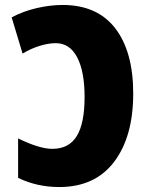

<svg xmlns="http://www.w3.org/2000/svg" viewBox="-20 -744 597 774"><path d="M53 -27V-186Q139 -144 191 -144Q258 -144 289.5 -195.5Q321 -247 321 -353Q321 -456 291 -513Q261 -570 205 -570Q175 -570 139.5 -559Q104 -548 71 -528L27 -674Q74 -699 128.5 -711.5Q183 -724 232 -724Q372 -724 444.5 -630Q517 -536 517 -367Q517 -193 440 -91.5Q363 10 219 10Q129 10 53 -27Z"/></svg>

Font: Noto Sans Display Black Narrow
Style: Regular
Weight: 900
Width: 4
Designer: Monotype Design team
Foundry: Monotype Imaging Inc.
Version: Version 1.000